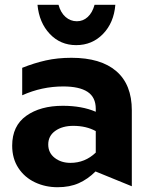

<svg xmlns="http://www.w3.org/2000/svg" viewBox="-20 -772 630 804"><path d="M275 -90Q236 -90 209 -111Q182 -132 182 -167Q182 -203 211.5 -224Q241 -245 287 -245Q341 -245 381 -223V-133Q336 -90 275 -90ZM279 -530Q221 -530 172 -519Q123 -508 73 -488V-373Q155 -410 245 -410Q312 -410 346.5 -387.5Q381 -365 381 -316V-304Q323 -329 243 -329Q149 -329 90 -287Q31 -245 31 -162Q31 -108 57 -68.5Q83 -29 126.5 -8.5Q170 12 221 12Q272 12 310 -5Q348 -22 380 -54L532 8V-310Q532 -418 467 -474Q402 -530 279 -530ZM302 -683Q275 -683 254.5 -701Q234 -719 225 -752H137Q144 -677 188.5 -630Q233 -583 299 -583Q366 -583 411.5 -630Q457 -677 463 -752H376Q367 -719 347.5 -701Q328 -683 302 -683Z"/></svg>

Font: Geom
Style: Bold
Weight: 700
Version: Version 1.102